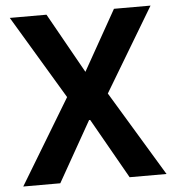

<svg xmlns="http://www.w3.org/2000/svg" viewBox="-51 -759 736 807"><g transform="rotate(-5 316.5 -355.5)"><path d="M20 -710.9 231 -358.4 14.6 0H170.9L316.9 -258.3L463.4 0H619.1L402.8 -358.4L613.8 -710.9H459.5L316.9 -457.5L174.8 -710.9Z"/></g></svg>

Font: Vazirmatn SemiBold
Style: Regular
Weight: 600
Designer: Saber Rastikerdar
Foundry: Saber Rastikerdar
Version: Version 33.003